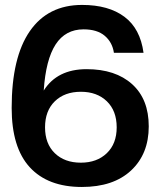

<svg xmlns="http://www.w3.org/2000/svg" viewBox="-20 -742 645 772"><path d="M309.1 9.8Q172.4 9.8 99.6 -69.6Q26.9 -148.9 26.9 -308.1Q26.9 -511.2 99.9 -616.7Q172.9 -722.2 310.1 -722.2Q416.5 -722.2 480.2 -674.6Q543.9 -627 557.1 -529.8H438Q431.6 -572.3 401.1 -598.1Q370.6 -624 315.9 -624Q243.2 -624 203.6 -563.2Q164.1 -502.4 155.8 -377.9Q210 -463.9 328.1 -463.9Q444.3 -463.9 511.2 -403.6Q578.1 -343.3 578.1 -233.9Q578.1 -123 507.1 -56.6Q436 9.8 309.1 9.8ZM305.2 -87.9Q369.6 -87.9 409.4 -126Q449.2 -164.1 449.2 -230Q449.2 -296.4 409.7 -334.7Q370.1 -373 305.2 -373Q239.7 -373 200.4 -334.7Q161.1 -296.4 161.1 -230Q161.1 -164.1 200.4 -126Q239.7 -87.9 305.2 -87.9Z"/></svg>

Font: Creato Display
Style: Bold
Weight: 700
Version: Version 1.000